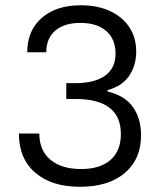

<svg xmlns="http://www.w3.org/2000/svg" viewBox="-20 -699 611 724"><path d="M284.9 -679.1Q191.9 -679.1 137.3 -631.3Q82.7 -583.6 82.7 -501.8H154.5Q154.5 -554.6 188.5 -583.6Q222.5 -612.6 283.4 -612.6Q345.5 -612.6 380.6 -582.1Q415.7 -551.5 415.7 -496.8Q415.7 -442.5 376.6 -414Q337.4 -385.4 262.7 -385.4H230V-325.8H264.2Q435.8 -325.8 435.8 -193.5Q435.8 -130.3 396.8 -96Q357.8 -61.6 285.8 -61.6Q212.1 -61.6 170.2 -96.6Q128.3 -131.6 128.3 -195.4H51.3Q51.3 -100.9 112.9 -47.8Q174.5 5.4 281.8 5.4Q388.9 5.4 450.4 -46.6Q511.9 -98.6 511.9 -188.9Q511.9 -250.7 482.1 -294.3Q452.2 -337.8 385.4 -354.2V-359.1Q441.8 -374.9 467.7 -414Q493.6 -453.1 493.6 -504.8Q493.6 -557.1 467.7 -596.3Q441.8 -635.5 394.8 -657.3Q347.8 -679.1 284.9 -679.1Z"/></svg>

Font: Estedad VF
Style: Regular
Weight: 100
Designer: Amin Abedi
Version: Version 7.3